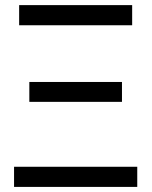

<svg xmlns="http://www.w3.org/2000/svg" viewBox="-20 -734 595 754"><path d="M519 -79.1V0H35.2V-79.1ZM55.2 -713.9H499V-634.8H55.2ZM95.2 -412.1H459V-334H95.2Z"/></svg>

Font: NotoSans
Style: Regular
Weight: 400
Designer: Monotype Design team
Foundry: Monotype Imaging Inc.
Version: Version 1.04; ttfautohint (v1.4.1)